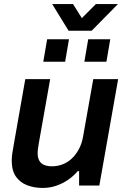

<svg xmlns="http://www.w3.org/2000/svg" viewBox="-20 -917 623 949"><path d="M191 12Q149 12 114 -1.5Q79 -15 58.5 -44.5Q38 -74 38 -123Q38 -141 41 -160.5Q44 -180 48 -202L105 -526H228L172 -210Q170 -196 168 -184Q166 -172 166 -161Q166 -136 175 -121.5Q184 -107 200 -101Q216 -95 237 -95Q264 -95 289 -104.5Q314 -114 334.5 -133Q355 -152 370 -180Q385 -208 391 -244L441 -526H564L471 0H371V-71H364Q345 -48 317.5 -29Q290 -10 258 1Q226 12 191 12ZM194 -612 213 -723H321L302 -612ZM397 -612 416 -723H525L506 -612ZM563 -897 433 -765H319L238 -897H341L406 -793H350L454 -897Z"/></svg>

Font: Archivo SemiBold SemiBold
Style: Italic
Weight: 600
Italic angle: -10°
Version: Version 2.001